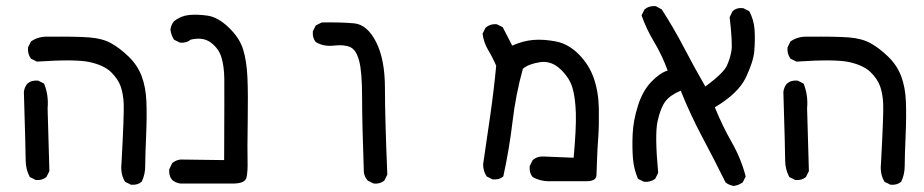

<svg xmlns="http://www.w3.org/2000/svg" viewBox="-20 -487 3040 632"><path d="M411.1 121.1 391.6 111.3Q376 85.9 379.9 50.8Q388.7 -111.3 387.2 -145Q385.7 -178.7 377 -203.1Q368.2 -227.5 345.7 -249.5Q323.2 -271.5 277.3 -282.2Q231.4 -293 101.6 -284.2L82 -293.9Q70.3 -309.6 72.3 -331.1L82 -350.6Q107.4 -368.2 140.6 -366.2Q231.4 -367.2 274.4 -363.8Q317.4 -360.4 345.7 -344.7Q374 -329.1 403.3 -300.8Q432.6 -272.5 446.3 -236.3Q460 -200.2 461.9 -152.8Q463.9 -105.5 460.9 -38.1Q458 29.3 458 58.6Q458 87.9 446.3 111.3Q432.6 123 411.1 121.1ZM97.7 105.5 78.1 95.7Q64.5 70.3 64.5 40.5Q64.5 10.7 58.6 -184.6Q60.5 -200.2 70.3 -211.9Q84 -223.6 105.5 -221.7L125 -211.9Q140.6 -174.8 136.7 -129.9L142.6 76.2L132.8 95.7Q119.1 107.4 97.7 105.5Z M574.2 117.2Q558.6 115.2 546.9 105.5Q535.2 91.8 537.1 70.3L546.9 49.8Q558.6 40 574.2 38.1L717.8 40Q718.8 -187.5 718.3 -228Q717.8 -268.6 709 -297.9Q700.2 -327.1 674.3 -346.7Q648.4 -366.2 607.4 -356.4Q593.8 -344.7 572.3 -346.7L552.7 -356.4Q543 -372.1 541 -389.6Q543 -405.3 552.7 -417Q574.2 -434.6 601.6 -437.5Q628.9 -440.4 663.1 -435.5Q697.3 -430.7 732.9 -396.5Q768.6 -362.3 780.3 -324.2Q792 -286.1 794.4 -232.9Q796.9 -179.7 795.4 -86.4Q793.9 6.8 794.9 41.5Q795.9 76.2 791.5 96.7Q787.1 117.2 746.6 117.2Q706.1 117.2 574.2 117.2Z M1210 117.2 1190.4 107.4Q1179.7 95.7 1177.7 80.1Q1171.9 -81.1 1171.9 -166Q1171.9 -251 1162.1 -287.1Q1152.3 -323.2 1132.8 -332Q1113.3 -340.8 1079.1 -336.9Q1044.9 -333 1019.5 -348.6Q1007.8 -362.3 1009.8 -383.8L1019.5 -403.3L1039.1 -413.1Q1102.5 -414.1 1145.5 -410.2Q1188.5 -406.2 1217.8 -349.1Q1247.1 -292 1247.1 -196.3Q1247.1 -100.6 1254.9 87.9L1245.1 107.4Q1231.4 119.1 1210 117.2Z M1795.9 109.4Q1760.7 111.3 1733.4 95.7Q1721.7 82 1723.6 59.6L1733.4 40Q1749 26.4 1772.5 28.3L1868.2 32.2Q1877 -63.5 1875.5 -114.3Q1874 -165 1864.3 -198.2Q1854.5 -231.4 1824.2 -259.8Q1793.9 -288.1 1756.8 -282.2Q1719.7 -276.4 1701.2 -260.7Q1677.7 -176.8 1667 -85.9Q1656.2 4.9 1636.7 93.8Q1623 105.5 1601.6 103.5L1582 93.8Q1570.3 76.2 1570.3 53.7Q1582 -26.4 1593.8 -107.4Q1605.5 -188.5 1613.3 -270.5Q1601.6 -297.9 1586.9 -322.3Q1572.3 -346.7 1568.4 -376L1578.1 -395.5Q1593.8 -409.2 1615.2 -407.2L1634.8 -397.5L1666 -336.9Q1701.2 -352.5 1734.9 -355.5Q1768.6 -358.4 1809.6 -350.6Q1850.6 -342.8 1884.8 -308.6Q1918.9 -274.4 1934.6 -229.5Q1950.2 -184.6 1951.2 -128.9Q1952.1 -73.2 1949.2 -34.2Q1946.3 4.9 1945.3 37.1Q1944.3 69.3 1943.4 90.3Q1942.4 111.3 1903.3 109.4Z M2395.5 125Q2379.9 123 2368.2 113.3Q2331.1 38.1 2291.5 -36.1Q2252 -110.4 2220.7 -188.5Q2185.5 -173.8 2169.9 -152.8Q2154.3 -131.8 2144.5 -87.9Q2134.8 -43.9 2146.5 82L2136.7 101.6Q2121.1 113.3 2099.6 111.3L2080.1 101.6Q2066.4 70.3 2063.5 34.7Q2060.5 -1 2062.5 -45.9Q2064.5 -90.8 2080.1 -139.6Q2095.7 -188.5 2124 -217.8Q2152.3 -247.1 2177.7 -254.9Q2158.2 -307.6 2132.8 -349.6Q2107.4 -391.6 2091.8 -436.5L2101.6 -456.1Q2117.2 -468.8 2138.7 -466.8L2158.2 -456.1Q2197.3 -395.5 2231 -331.1Q2264.6 -266.6 2301.8 -202.1Q2362.3 -247.1 2373 -271.5Q2383.8 -295.9 2387.7 -320.3Q2391.6 -344.7 2381.8 -430.7L2391.6 -450.2Q2405.3 -462.9 2426.8 -460L2446.3 -450.2Q2461.9 -420.9 2463.9 -387.7Q2465.8 -354.5 2462.9 -319.3Q2460 -284.2 2435.1 -231.9Q2410.2 -179.7 2333 -133.8Q2358.4 -71.3 2388.7 -18.6Q2418.9 34.2 2434.6 93.8L2424.8 113.3Q2411.1 123 2395.5 125Z M2911.1 121.1 2891.6 111.3Q2876 85.9 2879.9 50.8Q2888.7 -111.3 2887.2 -145Q2885.7 -178.7 2877 -203.1Q2868.2 -227.5 2845.7 -249.5Q2823.2 -271.5 2777.3 -282.2Q2731.4 -293 2601.6 -284.2L2582 -293.9Q2570.3 -309.6 2572.3 -331.1L2582 -350.6Q2607.4 -368.2 2640.6 -366.2Q2731.4 -367.2 2774.4 -363.8Q2817.4 -360.4 2845.7 -344.7Q2874 -329.1 2903.3 -300.8Q2932.6 -272.5 2946.3 -236.3Q2960 -200.2 2961.9 -152.8Q2963.9 -105.5 2960.9 -38.1Q2958 29.3 2958 58.6Q2958 87.9 2946.3 111.3Q2932.6 123 2911.1 121.1ZM2597.7 105.5 2578.1 95.7Q2564.5 70.3 2564.5 40.5Q2564.5 10.7 2558.6 -184.6Q2560.5 -200.2 2570.3 -211.9Q2584 -223.6 2605.5 -221.7L2625 -211.9Q2640.6 -174.8 2636.7 -129.9L2642.6 76.2L2632.8 95.7Q2619.1 107.4 2597.7 105.5Z"/></svg>

Font: NaikaiFont
Style: Regular
Weight: 400
Version: Version 1.67